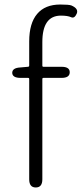

<svg xmlns="http://www.w3.org/2000/svg" viewBox="-20 -828 361 848"><path d="M138 0Q109 0 109 -36V-479Q109 -484 104 -484H71Q35 -484 34 -506Q34 -528 69 -530L103 -533Q109 -533 109 -539V-645Q109 -725 144 -766.5Q179 -808 246 -808Q284 -808 295 -804Q328 -790 319 -768Q309 -745 294 -752Q279 -759 249 -759Q167 -759 167 -642V-538Q167 -533 172 -533H252Q288 -533 288 -509Q288 -484 252 -484H172Q167 -484 167 -479V-36Q167 0 138 0Z"/></svg>

Font: Resource Han Rounded KR Light
Style: Regular
Weight: 300
Designer: Cyano Hao (round all glyphs); Ryoko NISHIZUKA 西塚涼子 (kana, bopomofo & ideographs); Paul D. Hunt (Latin, Greek & Cyrillic)
Foundry: Cyano Hao
Version: 0.990